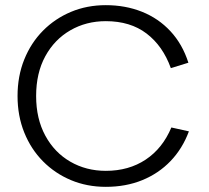

<svg xmlns="http://www.w3.org/2000/svg" viewBox="-20 -717 811 744"><path d="M390 7Q317 7 255 -19Q193 -45 146.5 -92Q100 -139 74 -203.5Q48 -268 48 -345Q48 -422 74 -486.5Q100 -551 146.5 -598Q193 -645 255 -671Q317 -697 390 -697Q466 -697 530 -671.5Q594 -646 640.5 -596Q687 -546 710 -474L642 -453Q611 -539 548 -587Q485 -635 390 -635Q314 -635 252.5 -599.5Q191 -564 155.5 -499Q120 -434 120 -345Q120 -257 155.5 -191.5Q191 -126 252.5 -90.5Q314 -55 390 -55Q479 -55 544.5 -98.5Q610 -142 644 -223L712 -208Q687 -141 641 -93Q595 -45 531.5 -19Q468 7 390 7Z"/></svg>

Font: Parkinsans Light Light
Style: Regular
Weight: 300
Version: Version 1.000